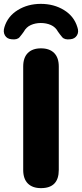

<svg xmlns="http://www.w3.org/2000/svg" viewBox="-56 -964 425 993"><path d="M156 9Q112 9 88 -15Q64 -39 64 -85V-620Q64 -666 88 -690Q112 -714 156 -714Q200 -714 224 -690Q248 -666 248 -620V-85Q248 9 156 9ZM3 -761Q-20 -763 -30.5 -781Q-41 -799 -33 -824Q-16 -880 36 -912Q88 -944 155 -944Q223 -944 275 -912Q327 -880 344 -824Q353 -799 342 -781Q331 -763 308 -761Q278 -757 265.5 -772Q253 -787 244 -800Q231 -824 207.5 -834.5Q184 -845 155 -845Q127 -845 103.5 -834.5Q80 -824 67 -800Q58 -787 45.5 -772Q33 -757 3 -761Z"/></svg>

Font: Chiron GoRound TC H
Style: Regular
Weight: 900
Designer: Ryoko NISHIZUKA 西塚涼子 (kana, bopomofo & ideographs); Paul D. Hunt (Latin, Greek & Cyrillic); Sandoll Communications 산돌커뮤니
Foundry: Adobe
Version: Version 1.000;hotconv 1.1.1;makeotfexe 2.6.0